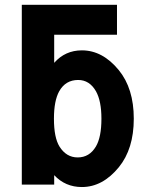

<svg xmlns="http://www.w3.org/2000/svg" viewBox="-20 -752 626 782"><path d="M68.8 0V-732.4H456.5V-610.4H200.7V-496.1Q245.6 -546.9 313.5 -546.9Q397.9 -546.9 463.9 -466.3Q524.9 -391.6 524.9 -268.6Q524.9 -145.5 463.9 -70.8Q397.9 9.8 313.5 9.8Q246.1 9.8 200.7 -38.6V0ZM298.3 -426.3Q247.1 -426.3 221.2 -380.4Q199.7 -341.8 199.7 -268.6Q199.7 -191.9 222.2 -155.3Q250 -110.8 296.4 -110.8Q344.2 -110.8 370.6 -155.3Q393.1 -193.4 393.1 -268.6Q393.1 -340.3 371.1 -379.9Q344.7 -426.3 298.3 -426.3Z"/></svg>

Font: Consola Mono
Style: Bold
Weight: 700
Monospace: yes
Designer: Wojciech Kalinowski "wmk69" (wmk69@o2.pl)
Foundry: Wojciech Kalinowski "wmk69" (wmk69@o2.pl)
Version: Version 2.1.0